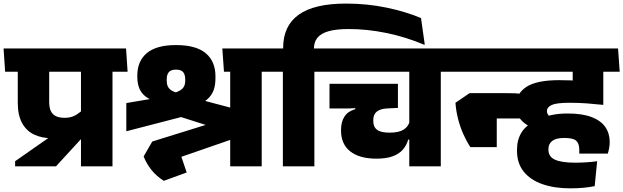

<svg xmlns="http://www.w3.org/2000/svg" viewBox="-44 -908 3403 1048"><path d="M570 -559.5H398V0H570ZM374 -516.5H652.5L644 -643.5H365.5ZM-16 -516.5H652.5L644 -643.5H-24.5ZM38.5 -28V0H261.5L406.5 -158V-307.5L393.5 -296.5Q375.5 -281.5 355.8 -273.2Q336 -265 308 -265Q281 -265 262.2 -273.5Q243.5 -282 234 -301Q224.5 -320 224.5 -351V-560H53V-347Q53 -280.5 76 -237.5Q99 -194.5 141.2 -174Q183.5 -153.5 240 -153.5Q266.5 -153.5 288.8 -158Q311 -162.5 328.5 -172L272.5 -191.5Z M822.5 -349 877 -290.5 1242 -174V-313L998 -377.5L924 -401Q902.5 -407 889.8 -416Q877 -425 871.5 -437.5Q866 -450 866 -467.5V-474.5Q866 -501.5 878 -514.8Q890 -528 916.5 -528Q943.5 -528 955.2 -514.8Q967 -501.5 967 -474V-468Q967 -448.5 960 -435.5Q953 -422.5 937.8 -413.8Q922.5 -405 898 -398L859 -381.5L645.5 -345.5V-191.5L977.5 -277.5L1026 -326Q1065 -346 1088.2 -366.8Q1111.5 -387.5 1121.8 -414.8Q1132 -442 1132 -481.5V-491.5Q1132 -573 1079 -617.5Q1026 -662 916.5 -662Q809.5 -662 757.5 -618.2Q705.5 -574.5 705.5 -495.5V-489.5Q705.5 -453.5 716.2 -426.2Q727 -399 752.5 -379.8Q778 -360.5 822.5 -349ZM1169.5 -643.5 1178.5 -516.5H1417L1408 -643.5ZM1384.5 -559.5H1212.5V0H1384.5ZM1188.5 -516.5H1467L1458 -643.5H1179.5ZM906.5 -38.5 1226 -149V-272L787 -135.5L740 -54Q756 -13.5 783.2 20.2Q810.5 54 850 79L975 33.5L931 -96.5Z M1672 0V-559.5H1500V0ZM1754.5 -516.5 1745.5 -643.5H1417.5L1426 -516.5ZM1845.5 -888.5Q1670.5 -888.5 1586 -827.5Q1501.5 -766.5 1501.5 -646.5V-618.5H1669.5V-643Q1669.5 -678 1688.5 -701.8Q1707.5 -725.5 1749.2 -737.5Q1791 -749.5 1859.5 -749.5Q1959.5 -749.5 2064 -728.2Q2168.5 -707 2271 -664L2274.5 -665L2254 -809.5Q2169 -845 2063.8 -866.8Q1958.5 -888.5 1845.5 -888.5Z M2362 -559.5H2190V0H2362ZM2166 -516.5H2444.5L2435.5 -643.5H2157ZM1713.5 -516.5H2394.5L2385.5 -643.5H1705ZM2128 -450.5H1754.5V-316H1860L1913.5 -318.5L2128 -319ZM2010.5 -42Q2065 -42 2100.2 -55.2Q2135.5 -68.5 2155.5 -92Q2175.5 -115.5 2184 -146H2201.5L2193 -249Q2186 -217.5 2159.5 -200.8Q2133 -184 2084 -184Q2036.5 -183.5 2015 -199Q1993.5 -214.5 1993.5 -247V-251.5Q1993.5 -273 2002.2 -287Q2011 -301 2029.2 -308.2Q2047.5 -315.5 2076 -316.5L2128 -319V-352L1894.5 -352.5L1895 -312Q1855 -301 1836.2 -271.8Q1817.5 -242.5 1817.5 -201V-195Q1817.5 -121 1868 -81.5Q1918.5 -42 2010.5 -42Z M2833.5 -516.5 2825 -643.5H2392L2401 -516.5ZM2523.5 -105H2667.5V-399.5H2519L2442 -347Q2445.5 -300 2456.8 -257Q2468 -214 2485 -175.8Q2502 -137.5 2523.5 -105ZM2723 -399.5H2605V-261.5H2831V-391.5Q2814 -394.5 2799 -396.2Q2784 -398 2766.2 -398.8Q2748.5 -399.5 2723 -399.5ZM3048 -516.5H3331.5L3322.5 -643.5H3039.5ZM3249 -559.5H3082V-464H3249ZM3338.5 -516.5 3329.5 -643.5H2711.5L2720 -516.5ZM3082 -550.5V-376L3249 -338.5V-550.5ZM2849.5 -217 2955 -274Q2949 -278.5 2945.2 -285.2Q2941.5 -292 2941.5 -300V-302Q2941.5 -323 2967.5 -335Q2993.5 -347 3066.5 -347Q3113 -347 3158 -343.8Q3203 -340.5 3249 -335.5V-451.5Q3188 -461 3128.2 -465.8Q3068.5 -470.5 3008.5 -470.5Q2884.5 -470.5 2828.5 -433.2Q2772.5 -396 2772.5 -330.5V-326.5Q2772.5 -288.5 2794 -260.8Q2815.5 -233 2849.5 -217ZM3202 108 3215.5 -28Q3187 -24 3156.2 -22Q3125.5 -20 3095.5 -20Q3022 -20 2985.8 -36.2Q2949.5 -52.5 2949.5 -90.5V-94Q2949.5 -123.5 2970.8 -139.2Q2992 -155 3036 -155Q3084.5 -155 3101.2 -139.8Q3118 -124.5 3118 -89.5V-69.5H3273.5Q3278 -83 3281 -100.5Q3284 -118 3284 -133Q3284 -179.5 3260 -214.5Q3236 -249.5 3185.2 -269Q3134.5 -288.5 3054 -288.5Q3005 -288.5 2966.5 -280Q2928 -271.5 2902 -259L2879.5 -247.5Q2827.5 -225 2802.8 -185.2Q2778 -145.5 2778 -91.5V-84.5Q2778 -16.5 2814.8 29Q2851.5 74.5 2916.8 97.2Q2982 120 3068 120Q3108.5 120 3141.8 116.8Q3175 113.5 3202 108Z"/></svg>

Font: Anek Devanagari Medium ExtraBold
Style: Regular
Weight: 800
Version: Version 1.003